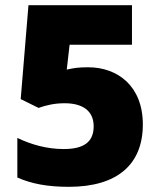

<svg xmlns="http://www.w3.org/2000/svg" viewBox="-20 -710 612 742"><path d="M246 12C434 12 532 -75 532 -229C532 -378 434 -450 321 -450C282 -450 265 -447 238 -441L249 -537H490V-690H90L60 -327L129 -293C161 -304 191 -311 230 -311C300 -311 342 -281 342 -222C342 -162 305 -134 226 -134C162 -134 101 -151 47 -177V-24C101 0 163 12 246 12Z"/></svg>

Font: Noto Sans Kannada Black
Style: Regular
Weight: 900
Designer: Jelle Bosma - Monotype Design Team
Foundry: Monotype Imaging Inc.
Version: Version 2.005